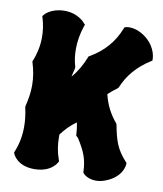

<svg xmlns="http://www.w3.org/2000/svg" viewBox="-81 -768 716 841"><g transform="rotate(10 277.5 -347.5)"><path d="M521 -93 517 -97C473 -145 462 -182 449 -249L447 -255C417 -290 397 -329 386 -375C398 -386 411 -397 425 -407L430 -412C453 -469 492 -514 549 -550L555 -554V-561C555 -563 555 -611 507 -650C476 -675 447 -680 430 -680C422 -680 417 -678 416 -678L410 -677L407 -671C382 -607 340 -560 281 -526L277 -524L275 -520C261 -484 243 -452 218 -423C221 -435 223 -448 227 -461V-468C219 -494 216 -520 216 -547C216 -580 222 -615 234 -651L237 -657L232 -662C231 -664 201 -702 139 -702C78 -702 51 -669 50 -667L46 -662L48 -656C57 -627 61 -598 61 -570C61 -535 54 -499 40 -464L38 -460L39 -455C49 -423 55 -389 55 -355C55 -324 50 -293 42 -261V-255C49 -225 52 -197 52 -170C52 -131 45 -93 30 -57L28 -52L30 -48C30 -46 50 4 127 4C204 4 226 -43 227 -45L229 -49L227 -54C215 -87 210 -120 210 -153V-164C228 -189 250 -211 276 -230C280 -213 282 -195 283 -178V-173L293 -163C326 -111 340 -78 342 -22L343 -17L346 -14C347 -12 366 7 402 7C417 7 433 4 453 -5C520 -35 521 -86 521 -88Z"/></g></svg>

Font: Hanalei Fill
Style: Regular
Weight: 400
Designer: Astigmatic (AOETI)
Foundry: Astigmatic (AOETI)
Version: Version 1.000